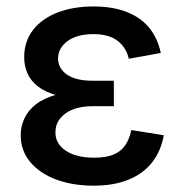

<svg xmlns="http://www.w3.org/2000/svg" viewBox="-20 -567 572 597"><path d="M270.5 10.3Q206.1 10.3 154.8 -8.8Q103.5 -27.8 74 -63.2Q44.4 -98.6 44.4 -147Q44.4 -173.8 55.9 -198.7Q67.4 -223.6 91.8 -242.7Q116.2 -261.7 156.2 -272.9Q196.3 -284.2 253.9 -284.2H334V-236.8H267.6Q231.9 -236.8 206.3 -226.6Q180.7 -216.3 166.5 -198Q152.3 -179.7 152.3 -155.3Q152.3 -120.1 184.6 -98.4Q216.8 -76.7 272.9 -76.7Q309.6 -76.7 333 -86.4Q356.4 -96.2 369.4 -115.2Q382.3 -134.3 388.2 -162.6L489.3 -146.5Q480.5 -97.2 452.9 -62Q425.3 -26.9 379.6 -8.3Q334 10.3 270.5 10.3ZM255.9 -259.3Q199.2 -259.3 160.6 -269.5Q122.1 -279.8 98.9 -297.6Q75.7 -315.4 65.4 -338.9Q55.2 -362.3 55.2 -388.7Q55.2 -438.5 82.8 -473.9Q110.4 -509.3 158.9 -528.1Q207.5 -546.9 270.5 -546.9Q330.1 -546.9 373.5 -530Q417 -513.2 443.6 -481Q470.2 -448.7 480 -402.3L380.4 -384.3Q372.6 -419.4 345.5 -440.2Q318.4 -460.9 270 -460.9Q220.2 -460.9 190.4 -439.5Q160.6 -418 160.6 -384.8Q160.6 -354.5 188 -335.2Q215.3 -315.9 269 -315.9H334V-259.3Z"/></svg>

Font: Inter 18pt Medium
Style: Regular
Weight: 500
Designer: Rasmus Andersson
Foundry: rsms
Version: Version 4.001;git-66647c0bb